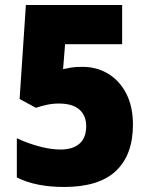

<svg xmlns="http://www.w3.org/2000/svg" viewBox="-20 -734 594 764"><path d="M308 -468Q365 -468 410.5 -440.5Q456 -413 482.5 -361.5Q509 -310 509 -238Q509 -118 441.5 -54Q374 10 235 10Q122 10 47 -28V-184Q84 -166 132 -152.5Q180 -139 221 -139Q270 -139 296.5 -162.5Q323 -186 323 -232Q323 -274 296 -298Q269 -322 214 -322Q190 -322 166.5 -317Q143 -312 123 -305L58 -340L83 -714H466V-558H239L231 -459Q249 -463 265 -465.5Q281 -468 308 -468Z"/></svg>

Font: Noto Sans Bengali SemiCondensed Black
Style: Regular
Weight: 900
Width: 4
Designer: Joana Ranito - Universal Thirst; Jelle Bosma - Monotype Design Team
Foundry: Universal Thirst ehf.
Version: Version 3.000; ttfautohint (v1.8.4.7-5d5b)